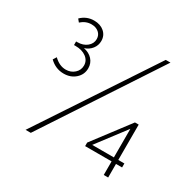

<svg xmlns="http://www.w3.org/2000/svg" viewBox="-162 -928 1122 1105"><g transform="rotate(30 399.0 -376.0)"><path d="M172.9 0H138.2L635.7 -752H667ZM70.8 -429.2 85 -451.7Q122.1 -415.5 164.1 -415.5Q198.2 -415.5 221.4 -436.5Q244.6 -457.5 244.6 -488.3Q244.6 -521 217.3 -541.5Q189.9 -562 146 -562H135.7V-585.9H144Q182.1 -585.9 207 -606.2Q231.9 -626.5 231.9 -656.7Q231.9 -683.1 212.9 -699.5Q193.8 -715.8 164.1 -715.8Q126 -715.8 95.2 -688L80.1 -706.5Q116.2 -742.2 166.5 -742.2Q208 -742.2 234.1 -719.5Q260.3 -696.8 260.3 -660.6Q260.3 -630.9 242.2 -607.9Q224.1 -585 194.3 -575.2Q231 -567.9 252.4 -544.2Q273.9 -520.5 273.9 -486.8Q273.9 -445.3 242.9 -417.5Q211.9 -389.6 165.5 -389.6Q111.3 -389.6 70.8 -429.2ZM687 0H657.7V-90.3H481.9V-113.8L662.1 -351.6H687V-116.7H727.5V-90.3H687ZM513.7 -116.7H657.7V-306.6Z"/></g></svg>

Font: Kumbh Sans ExtraLight
Style: Regular
Weight: 250
Version: Version 1.005